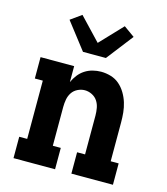

<svg xmlns="http://www.w3.org/2000/svg" viewBox="-115 -866 830 955"><g transform="rotate(15 300.0 -388.5)"><path d="M44 0V-110H85V-410H44V-520H217V-438Q226 -458 239.5 -475.5Q253 -493 271.5 -505Q290 -517 311.5 -522.5Q333 -528 354 -528Q380 -528 405 -520.5Q430 -513 449 -496.5Q468 -480 481.5 -457.5Q495 -435 502.5 -410.5Q510 -386 512.5 -361Q515 -336 515 -310V-110H556V0H342V-110H383V-310Q383 -329 379.5 -348.5Q376 -368 365.5 -384Q355 -400 337 -409Q319 -418 300 -418Q281 -418 263 -409Q245 -400 234.5 -384Q224 -368 220.5 -348.5Q217 -329 217 -310V-110H258V0ZM241 -600 135 -737 191 -777 300 -662 409 -777 465 -737 359 -600Z"/></g></svg>

Font: Iosevka Etoile Extrabold
Style: Regular
Weight: 800
Designer: Belleve Invis
Foundry: Belleve Invis
Version: Version 22.1.2; ttfautohint (v1.8.4)